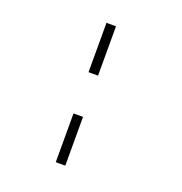

<svg xmlns="http://www.w3.org/2000/svg" viewBox="-167 -945 1202 1269"><g transform="rotate(20 434.0 -310.0)"><path d="M365 -453V-800H432V-453ZM365 180V-163H432V180Z"/></g></svg>

Font: Trispace SemiExpanded Light
Style: Regular
Weight: 300
Width: 6
Designer: Tyler Finck
Foundry: Etcetera Type Company
Version: Version 1.210; ttfautohint (v1.8.3)